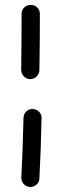

<svg xmlns="http://www.w3.org/2000/svg" viewBox="-20 -721 249 778"><path d="M104.5 -701.2Q120.1 -701.2 130.9 -690.7Q141.6 -680.2 141.6 -664.6Q141.6 -611.3 141.1 -553.7Q140.6 -496.1 139.6 -436.5Q139.2 -421.4 128.2 -410.9Q117.2 -400.4 102.1 -400.4Q86.9 -400.9 76.4 -411.6Q65.9 -422.4 65.9 -437.5Q66.9 -497.1 67.1 -554.2Q67.4 -611.3 67.4 -664.6Q67.4 -680.2 78.4 -690.7Q89.4 -701.2 104.5 -701.2ZM112.3 -279.3Q127.9 -278.8 138.4 -268.1Q148.9 -257.3 148.4 -242.2Q147 -176.3 144.8 -114Q142.6 -51.8 139.6 2Q139.2 17.1 127.9 27.1Q116.7 37.1 101.1 36.6Q85.9 35.6 75.9 24.4Q65.9 13.2 66.4 -2Q69.3 -55.7 71.5 -116.7Q73.7 -177.7 75.2 -243.2Q75.7 -258.8 86.4 -269.3Q97.2 -279.8 112.3 -279.3Z"/></svg>

Font: Mikhak-DS1-FD Regular
Style: Regular
Weight: 400
Designer: Amin Abedi
Version: Version 3.2